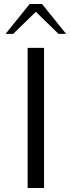

<svg xmlns="http://www.w3.org/2000/svg" viewBox="-20 -939 357 959"><path d="M118 -700H200V0H118ZM128 -919H190L310 -770H272L159 -880L46 -770H8Z"/></svg>

Font: Fahkwang Light
Style: Regular
Weight: 300
Version: Version 1.000; ttfautohint (v1.6)